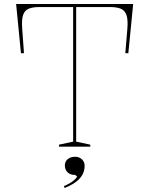

<svg xmlns="http://www.w3.org/2000/svg" viewBox="-20 -728 741 953"><path d="M273 0V-10L343 -25V-693H175Q143 -693 123 -685Q103 -677 95 -654.5Q87 -632 90 -589L99 -464H84L60 -708H641L617 -464H602L612 -583Q616 -629 608 -652.5Q600 -676 580 -684.5Q560 -693 526 -693H358V-25L428 -10V0ZM301 205 297 196Q311 190 323.5 183Q336 176 346.5 167Q357 158 363 149L353 140H349Q335 140 324.5 134Q314 128 308 117.5Q302 107 302 93Q302 80 308.5 70.5Q315 61 326.5 55.5Q338 50 352 50Q366 50 377 56Q388 62 394 72Q400 82 400 95Q400 113 394 128.5Q388 144 375.5 158Q363 172 344.5 183.5Q326 195 301 205Z"/></svg>

Font: Kalnia Thin
Style: Regular
Weight: 250
Designer: Frida Medrano
Foundry: Frida Medrano
Version: Version 1.105